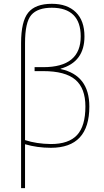

<svg xmlns="http://www.w3.org/2000/svg" viewBox="-20 -760 540 1000"><path d="M110.4 -8.8V219.7H89.8V-535.2Q89.8 -648.4 127 -694.3Q164.1 -740.2 250 -740.2Q330.1 -740.2 375 -696.3Q419.9 -652.3 419.9 -570.3Q419.9 -437.5 295.9 -402.3V-400.4Q445.3 -368.2 445.3 -205.1Q445.3 9.8 245.1 9.8Q173.8 9.8 110.4 -8.8ZM110.4 -30.3Q169.9 -10.7 245.1 -9.8Q337.9 -9.8 381.3 -56.6Q424.8 -103.5 424.8 -205.1Q424.8 -300.8 372.1 -345.2Q319.3 -389.6 205.1 -389.6H160.2V-410.2H205.1Q400.4 -410.2 400.4 -570.3Q400.4 -644.5 362.3 -682.1Q324.2 -719.7 250 -719.7Q175.8 -719.7 143.1 -682.1Q110.4 -644.5 110.4 -535.2Z"/></svg>

Font: Mgen+ 1mn thin
Style: Regular
Weight: 100
Designer: [Source Han Sans]
Ryoko NISHIZUKA  (kana & ideographs); Paul D. Hunt (Latin, Greek & Cyrillic); Wenlong ZHANG  (bopomofo
Version: Version 1.059.20150602